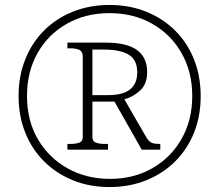

<svg xmlns="http://www.w3.org/2000/svg" viewBox="-20 -745 885 775"><path d="M422 10Q342 10 275 -17Q208 -44 158.5 -93Q109 -142 82 -209.5Q55 -277 55 -358Q55 -438 82 -505.5Q109 -573 158 -622Q207 -671 274.5 -698Q342 -725 422 -725Q502 -725 569.5 -698Q637 -671 686.5 -622Q736 -573 763 -505.5Q790 -438 790 -357Q790 -276 763 -209Q736 -142 686.5 -93Q637 -44 569.5 -17Q502 10 422 10ZM424 -23Q520 -23 595 -66Q670 -109 713 -184.5Q756 -260 756 -358Q756 -455 713 -530.5Q670 -606 594.5 -649Q519 -692 422 -692Q326 -692 250.5 -649.5Q175 -607 132 -531.5Q89 -456 89 -358Q89 -257 133.5 -182Q178 -107 253.5 -65Q329 -23 424 -23ZM252 -141V-164H265Q285 -164 299.5 -169Q314 -174 314 -192V-515Q314 -538 299.5 -544Q285 -550 265 -550H252V-573H406Q492 -573 533 -543Q574 -513 574 -454Q574 -406 546 -380Q518 -354 482 -344L571 -190Q581 -174 591.5 -169Q602 -164 627 -164V-141H552L442 -335H353V-192Q353 -174 367.5 -169Q382 -164 402 -164H416V-141ZM415 -361Q477 -361 505.5 -384.5Q534 -408 534 -453Q534 -503 500 -524Q466 -545 397 -545H353V-361Z"/></svg>

Font: Noto Serif Tamil ExtraLight
Style: Regular
Weight: 200
Designer: Indian Type Foundry, Tom Grace, and the Monotype Design Team
Foundry: Monotype Imaging Inc.
Version: Version 2.004; ttfautohint (v1.8.4.7-5d5b)